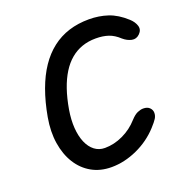

<svg xmlns="http://www.w3.org/2000/svg" viewBox="-159 -1072 1170 1215"><g transform="rotate(-20 426.5 -464.0)"><path d="M387.5 0Q312.5 0 254.8 -32.5Q197 -65 160 -124Q123 -183 110.5 -262.5Q98 -342 114.5 -435.5Q132 -533.5 160.8 -612.2Q189.5 -691 229.5 -750.2Q269.5 -809.5 320.8 -849.2Q372 -889 434.5 -908.8Q497 -928.5 570.5 -928.5Q637.5 -928.5 697 -908.8Q756.5 -889 813.5 -837Q840.5 -813 850 -783.8Q859.5 -754.5 835.5 -730.5Q812 -707 782 -713.5Q752 -720 725.5 -743Q691.5 -775 654.8 -787.5Q618 -800 569.5 -800Q519.5 -800 477.2 -785.2Q435 -770.5 400 -741.2Q365 -712 337.5 -668Q310 -624 290 -565.8Q270 -507.5 257.5 -434.5Q246.5 -368.5 250.5 -312.8Q254.5 -257 272.2 -215.5Q290 -174 319.8 -151.2Q349.5 -128.5 389 -128.5Q450.5 -128.5 510.8 -156.8Q571 -185 615 -234.5Q640.5 -262.5 661.8 -271.5Q683 -280.5 700 -280.5Q728 -280.5 743 -265.8Q758 -251 758 -231Q758 -211 747 -193.5Q736 -176 709 -146.5Q647 -78.5 560.5 -39.2Q474 0 387.5 0Z"/></g></svg>

Font: Edu VIC WA NT Hand Pre
Style: Regular
Weight: 400
Designer: Tina and Corey Anderson, Eben Sorkin, Mirko Velimirovic
Foundry: Google for Education
Version: Version 1.000